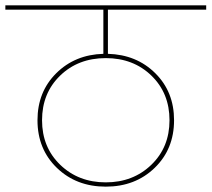

<svg xmlns="http://www.w3.org/2000/svg" viewBox="-55 -760 790 717"><path d="M170 -144.5Q238 -79 340 -79Q442 -79 510 -144.5Q578 -210 578 -311Q578 -412 510.5 -477.5Q443 -543 340 -543Q237 -543 169.5 -477.5Q102 -412 102 -311Q102 -210 170 -144.5ZM85 -311Q85 -417 155 -486.5Q225 -556 331 -559V-724H-35V-740H715V-724H348V-559Q455 -556 525 -486.5Q595 -417 595 -311Q595 -203 522.5 -133Q450 -63 340 -63Q230 -63 157.5 -133Q85 -203 85 -311Z"/></svg>

Font: Poppins Thin
Style: Regular
Weight: 250
Designer: Ninad Kale (Devanagari), Jonny Pinhorn (Latin)
Foundry: Indian Type Foundry
Version: Version 3.200;PS 1.000;hotconv 16.6.54;makeotf.lib2.5.65590